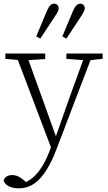

<svg xmlns="http://www.w3.org/2000/svg" viewBox="-26 -773 585 1044"><path d="M335 -453V-482H532V-453L466 -446L279 44Q239 147 190.5 199Q142 251 77 251Q43 251 20.5 239Q-2 227 -6 209Q-3 195 9.5 187Q22 179 40 179Q57 179 72.5 186Q88 193 104 207L115 217Q154 199 185.5 157.5Q217 116 241 55L251 28L71 -447L3 -453V-482H220V-452L129 -446L278 -32L356 -254L426 -446ZM171 -575 230 -716Q246 -753 268 -753Q279 -753 286 -746Q293 -739 293 -728Q293 -713 276 -689L193 -563ZM313 -575 372 -716Q388 -753 410 -753Q421 -753 428 -746Q435 -739 435 -728Q435 -715 418 -689L335 -563Z"/></svg>

Font: Source Serif 4 SmText Light
Style: Regular
Weight: 300
Designer: Frank Grießhammer
Foundry: Adobe
Version: Version 4.005;hotconv 1.1.0;makeotfexe 2.6.0